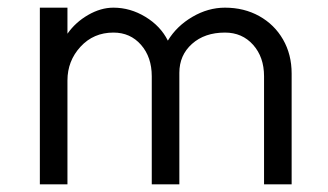

<svg xmlns="http://www.w3.org/2000/svg" viewBox="-20 -481 856 501"><path d="M567 -396Q514 -396 481 -366.5Q448 -337 448 -291V0H376V-282Q376 -332 348 -364Q320 -396 276 -396Q224 -396 190 -359Q156 -322 156 -271V0H84V-461H156V-393Q177 -423 210 -442Q243 -461 276 -461Q320 -461 359.5 -437Q399 -413 418 -375Q441 -413 482 -437Q523 -461 567 -461Q617 -461 656.5 -439Q696 -417 718.5 -378Q741 -339 741 -289V0H669V-282Q669 -332 640.5 -364Q612 -396 567 -396Z"/></svg>

Font: SUITE
Style: Regular
Weight: 400
Designer: Sun
Foundry: Sun
Version: Version 2.040